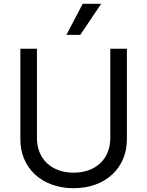

<svg xmlns="http://www.w3.org/2000/svg" viewBox="-20 -986 781 1019"><path d="M565.3 -727.3V-252.8C565.3 -146.3 492.2 -69.6 370.7 -69.6C249.3 -69.6 176.1 -146.3 176.1 -252.8V-727.3H88.1V-245.7C88.1 -96.6 199.6 12.8 370.7 12.8C541.9 12.8 653.4 -96.6 653.4 -245.7V-727.3ZM332.4 -801.1H406.2L517 -965.9H419Z"/></svg>

Font: Magic Ui Pro
Style: Regular
Weight: 400
Designer: Stefan Endress, Andreas Faust
Version: Version 1.000;FEAKit 1.0